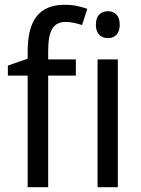

<svg xmlns="http://www.w3.org/2000/svg" viewBox="-20 -785 591 805"><path d="M298 -468H182V0H96V-468H13V-510L96 -539V-570Q96 -670 134.5 -717.5Q173 -765 251 -765Q279 -765 302.5 -760Q326 -755 346 -748L324 -680Q309 -685 291 -689Q273 -693 255 -693Q217 -693 199.5 -665Q182 -637 182 -572V-536H298ZM433 -738Q454 -738 468 -724Q482 -710 482 -681Q482 -653 468 -639Q454 -625 433 -625Q411 -625 396.5 -639Q382 -653 382 -681Q382 -710 396 -724Q410 -738 433 -738ZM474 -536V0H389V-536Z"/></svg>

Font: Noto Sans SemiCondensed
Style: Regular
Weight: 400
Width: 4
Designer: Monotype Design Team
Foundry: Monotype Imaging Inc.
Version: Version 2.013; ttfautohint (v1.8.4.7-5d5b)